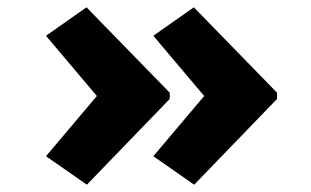

<svg xmlns="http://www.w3.org/2000/svg" viewBox="-20 -525 851 526"><path d="M512 -19 400 -97 563 -290V-234L400 -427L511 -505L739 -271V-254ZM218 -19 106 -97 269 -290V-234L106 -427L217 -505L445 -271V-254Z"/></svg>

Font: Lexend Mega ExtraBold
Style: Regular
Weight: 800
Designer: Bonnie Shaver-Troup, Thomas Jockin
Foundry: Lexend
Version: Version 1.007